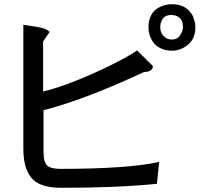

<svg xmlns="http://www.w3.org/2000/svg" viewBox="-20 -819 1040 913"><path d="M686 -689Q686 -720 697 -743Q708 -766 726 -777.5Q744 -789 762 -794Q780 -799 798 -799Q867 -799 897 -743L907 -712Q909 -700 909 -689Q909 -636 874.5 -607Q840 -578 798 -578Q767 -578 743.5 -589.5Q720 -601 708 -619Q696 -637 691 -654.5Q686 -672 686 -689ZM796 -631Q824 -631 837 -652Q850 -673 850 -691Q850 -733 815 -745L796 -748Q767 -748 754.5 -730.5Q742 -713 742 -691Q742 -664 758 -647.5Q774 -631 796 -631ZM187 -99Q187 -47 204.5 -31.5Q222 -16 267 -16Q587 -16 737 -49L726 55Q540 74 272 74Q218 74 182 61.5Q146 49 126.5 23Q107 -3 99 -36Q91 -69 91 -116V-701Q157 -692 181 -685.5Q205 -679 216 -667L185 -622V-384Q288 -409 425 -470.5Q562 -532 632 -579L707 -505Q707 -483 679 -478L664 -476Q380 -344 187 -295Z"/></svg>

Font: cwTeXHei
Style: Medium
Weight: 500
Version: Version 1.17